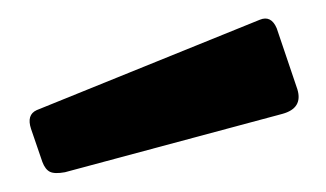

<svg xmlns="http://www.w3.org/2000/svg" viewBox="-20 -771 346 204"><path d="M274 -741 296 -676Q302 -656 280 -650L49 -588Q38 -586 33 -588.5Q28 -591 25 -599L13 -634Q8 -649 19 -654L256 -750Q268 -755 274 -741Z"/></svg>

Font: Libre Franklin
Style: Bold
Weight: 700
Designer: Pablo Impallari, Rodrigo Fuenzalida, Nhung Nguyen
Foundry: Impallari Type
Version: Version 3.000